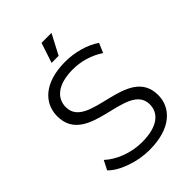

<svg xmlns="http://www.w3.org/2000/svg" viewBox="-252 -997 1119 1119"><g transform="rotate(-45 307.5 -437.5)"><path d="M319 -757 384 -881H302L261 -757ZM307 6C486 6 568 -83 568 -185C568 -441 137 -323 137 -516C137 -587 194 -643 322 -643C385 -643 454 -625 514 -585L539 -644C483 -683 401 -706 322 -706C144 -706 64 -617 64 -514C64 -254 495 -373 495 -181C495 -111 439 -57 307 -57C215 -57 127 -94 76 -142L47 -85C73 -58 110 -37 158 -20C205 -3 255 6 307 6Z"/></g></svg>

Font: Montserrat Z
Style: Regular
Weight: 400
Designer: Julieta Ulanovsky
Foundry: Julieta Ulanovsky
Version: Version 8.000